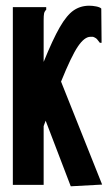

<svg xmlns="http://www.w3.org/2000/svg" viewBox="-20 -648 390 673"><path d="M25 -623H142V-614Q136 -608 134.5 -601Q133 -594 133 -577V-431Q165 -510 189.5 -552.5Q214 -595 238 -611.5Q262 -628 293 -628Q304 -628 317 -625.5Q330 -623 335 -618L336 -508V-498H330Q325 -504 321 -509.5Q317 -515 306 -519Q303 -519 297 -519Q276 -519 253 -485Q230 -451 194 -362L338 -1L228 5L140 -225Q137 -216 133 -206V0H25Z"/></svg>

Font: Inconsolata ExtraCondensed Black
Style: Regular
Weight: 900
Width: 2
Monospace: yes
Designer: Raph Levien, Cyreal, Brenton Simpson
Foundry: Raph Levien, Cyreal, Google
Version: Version 3.001; ttfautohint (v1.8.2.53-6de2)